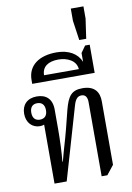

<svg xmlns="http://www.w3.org/2000/svg" viewBox="-111 -1123 822 1196"><g transform="rotate(-10 300.0 -525.0)"><path d="M432 6H468L514 -52V-454C514 -510 488 -555 409 -555C340 -555 316 -523 294 -440L264 -321C244 -243 230 -205 210 -126H207C213 -183 216 -267 216 -325V-454C216 -523 177 -554 120 -554C59 -554 24 -517 24 -461C24 -403 61 -368 108 -368C119 -368 128 -370 135 -373V0H212L345 -457C358 -504 377 -512 396 -512C421 -512 432 -493 432 -463ZM115 -408C86 -408 69 -426 69 -460C69 -494 86 -512 115 -512C145 -512 162 -494 162 -460C162 -426 145 -408 115 -408Z M106 -636H501V-814H472L442 -772V-716C420 -770 366 -803 288 -803C179 -803 106 -753 106 -660ZM188 -676C188 -729 227 -757 292 -757C347 -757 404 -732 408 -676Z M442 -854H486L504 -979V-1056H424V-979Z"/></g></svg>

Font: Noto Serif Thai SemiCondensed
Style: Regular
Weight: 400
Width: 4
Designer: Monotype Design Team
Foundry: Monotype Imaging Inc.
Version: Version 2.002